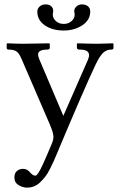

<svg xmlns="http://www.w3.org/2000/svg" viewBox="-20 -629 549 879"><path d="M393.1 -576.7Q393.1 -537.1 356.9 -513.2Q320.8 -489.3 271 -489.3Q220.2 -489.3 185.5 -512.9Q150.9 -536.6 150.9 -575.7Q150.9 -589.8 161.6 -599.4Q172.4 -608.9 189.5 -608.9Q205.6 -608.9 214.6 -600.3Q223.6 -591.8 223.6 -579.1Q223.6 -574.2 222.7 -570.8Q221.7 -567.4 221.7 -562.5Q221.7 -545.4 235.8 -532.5Q250 -519.5 272 -519.5Q293 -519.5 307.4 -532.2Q321.8 -544.9 321.8 -562Q321.8 -567.4 320.8 -570.8Q319.8 -573.7 319.8 -577.6Q319.8 -590.3 330.3 -599.6Q340.8 -608.9 354.5 -608.9Q372.6 -608.9 382.8 -600.1Q393.1 -591.3 393.1 -576.7ZM208 -409.7Q208 -406.2 204.6 -404.1Q201.2 -401.9 197.3 -401.9Q154.3 -401.9 154.3 -379.9Q154.3 -371.1 160.2 -356.9L270 -98.6L381.3 -352.5Q387.7 -366.7 387.7 -376.5Q387.7 -401.9 346.2 -401.9H341.8Q338.4 -401.9 335.2 -404.3Q332 -406.7 332 -409.2V-427.7L334 -430.7Q393.1 -428.7 428.2 -428.7L497.1 -430.7L499.5 -428.7V-409.7Q499.5 -401.9 488.8 -401.9Q475.6 -401.9 464.4 -396Q453.1 -390.1 444.1 -378.2Q435.1 -366.2 429.9 -357.2Q424.8 -348.1 418 -334Q362.8 -217.3 240.7 74.2Q231 97.7 224.9 111.1Q218.8 124.5 208 145.8Q197.3 167 187.5 179.4Q177.7 191.9 164.6 204.8Q151.4 217.8 136.2 223.9Q121.1 230 104 230Q84.5 230 65.2 218.5Q45.9 207 45.9 183.1Q45.9 163.1 57.9 153.6Q69.8 144 84.5 144Q103.5 144 115.2 157.7Q130.4 175.3 141.6 175.3Q147 175.3 155.8 162.4Q164.6 149.4 176.5 123Q188.5 96.7 196.3 78.1Q204.1 59.6 217.3 28.3Q224.6 11.7 224.6 -2.9Q224.6 -20.5 208 -59.6L81.5 -352.5Q69.8 -381.8 57.9 -391.8Q45.9 -401.9 20.5 -401.9Q10.7 -401.9 10.7 -409.2V-428.7L13.2 -430.7Q56.6 -428.7 87.4 -428.7L206.1 -430.7L208 -427.7Z"/></svg>

Font: Libertinage
Style: f
Weight: 400
Designer: OSP
Foundry: OSP
Version: Version 1.0; 2008; OFL relea